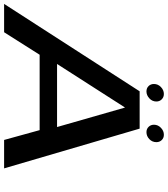

<svg xmlns="http://www.w3.org/2000/svg" viewBox="28 -878 838 959"><g transform="rotate(90 447.5 -399.0)"><path d="M-12 0H129.5L242 -177.5H618.5L667.5 0H809.5L611 -677H424.5ZM288 -264.5 505 -603H506L603 -264.5ZM425.5 -711Q444 -711 459.8 -725.5Q475.5 -740 475.5 -760.5Q475.5 -776.5 464.8 -787.2Q454 -798 438 -798Q418.5 -798 403.2 -783.2Q388 -768.5 388 -748.5Q388 -732.5 398.2 -721.8Q408.5 -711 425.5 -711ZM628.5 -711Q648.5 -711 663.5 -725.5Q678.5 -740 678.5 -760.5Q678.5 -776.5 668.2 -787.2Q658 -798 641.5 -798Q622 -798 606.8 -783.2Q591.5 -768.5 591.5 -748.5Q591.5 -732.5 602 -721.8Q612.5 -711 628.5 -711Z"/></g></svg>

Font: Anybody Expanded Medium
Style: Italic
Weight: 500
Width: 7
Italic angle: -10°
Version: Version 1.113;gftools[0.9.25]